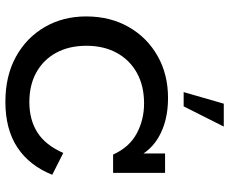

<svg xmlns="http://www.w3.org/2000/svg" viewBox="-89 -752 851 713"><g transform="rotate(90 336.5 -395.5)"><path d="M358 10Q262 10 191 -29Q120 -68 80.5 -136Q41 -204 41 -290Q41 -379 80 -447.5Q119 -516 187.5 -555Q256 -594 344 -594Q431 -594 492 -557.5Q553 -521 577 -447L550 -464V-583H622V-390H554Q527 -450 476 -477.5Q425 -505 364 -505Q298 -505 250 -478Q202 -451 176 -403Q150 -355 150 -291Q150 -227 175.5 -179.5Q201 -132 248 -105.5Q295 -79 359 -79Q425 -79 472 -109Q519 -139 548 -205L629 -164Q595 -79 527.5 -34.5Q460 10 358 10ZM322 -652 365 -801H450L375 -652Z"/></g></svg>

Font: Rokkitt Medium
Style: Regular
Weight: 500
Version: Version 3.103